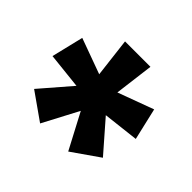

<svg xmlns="http://www.w3.org/2000/svg" viewBox="-106 -888 657 657"><g transform="rotate(45 222.5 -560.0)"><path d="M284 -762H161L178 -620L49 -667L21 -551L151 -537L56 -427L154 -358L222 -487L290 -358L389 -427L293 -537L423 -552L396 -668L266 -620Z"/></g></svg>

Font: Noto Sans Georgian ExtraCondensed Bold
Style: Regular
Weight: 700
Width: 2
Designer: Monotype Design Team, Akaki Razmadze
Foundry: Google LLC
Version: Version 2.005